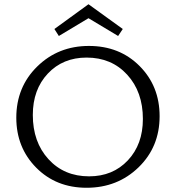

<svg xmlns="http://www.w3.org/2000/svg" viewBox="-20 -881 830 907"><path d="M398 -795 258 -711 237 -744 398 -861 560 -744 538 -711ZM734 -332Q734 -187 634.5 -90.5Q535 6 389 6Q245 6 151 -89Q57 -184 57 -325Q57 -470 156 -567Q255 -664 400 -664Q545 -664 639.5 -569Q734 -474 734 -332ZM401 -48Q513 -48 584 -123.5Q655 -199 655 -319Q655 -447 581 -528Q507 -609 389 -609Q277 -609 206 -533.5Q135 -458 135 -338Q135 -210 209 -129Q283 -48 401 -48Z"/></svg>

Font: EauTestSC
Style: Regular
Weight: 400
Designer: Christian Thalmann (Catharsis Fonts)
Version: Version 0.001;PS 000.001;hotconv 1.0.88;makeotf.lib2.5.64775